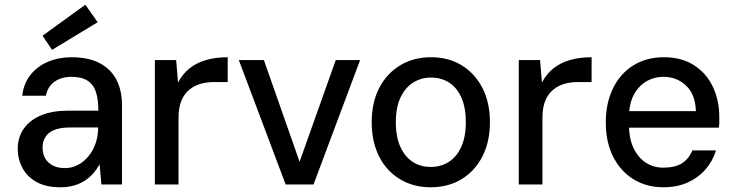

<svg xmlns="http://www.w3.org/2000/svg" viewBox="-20 -780 3108 812"><path d="M236 12Q175 12 135 -10Q95 -32 75 -69.5Q55 -107 55 -150Q55 -200 81 -236.5Q107 -273 154.5 -292.5Q202 -312 268 -312H396Q396 -360 385.5 -391.5Q375 -423 350 -439Q325 -455 282 -455Q240 -455 211 -435Q182 -415 174 -375H74Q80 -427 109 -463.5Q138 -500 183.5 -519Q229 -538 282 -538Q354 -538 401.5 -513Q449 -488 472.5 -442.5Q496 -397 496 -334V0H409L401 -86Q391 -66 375.5 -48Q360 -30 339.5 -16.5Q319 -3 293 4.5Q267 12 236 12ZM254 -69Q284 -69 309.5 -82.5Q335 -96 354 -119Q373 -142 383.5 -171.5Q394 -201 395 -233V-241H278Q236 -241 210 -230.5Q184 -220 172 -200.5Q160 -181 160 -156Q160 -130 171 -110.5Q182 -91 203.5 -80Q225 -69 254 -69ZM200 -569 160 -629 341 -760 393 -686Z M635 0V-526H725L733 -431Q752 -467 781 -490.5Q810 -514 851 -526Q892 -538 943 -538V-433H884Q855 -433 828.5 -425.5Q802 -418 781 -401Q760 -384 747.5 -355Q735 -326 735 -281V0Z M1188 0 990 -526H1096L1247 -96L1400 -526H1503L1306 0Z M1801 12Q1728 12 1671 -22.5Q1614 -57 1583 -119Q1552 -181 1552 -263Q1552 -346 1583.5 -407.5Q1615 -469 1672 -503.5Q1729 -538 1803 -538Q1877 -538 1933 -503.5Q1989 -469 2020.5 -407.5Q2052 -346 2052 -263Q2052 -181 2020.5 -119Q1989 -57 1932.5 -22.5Q1876 12 1801 12ZM1801 -74Q1844 -74 1877.5 -95Q1911 -116 1930.5 -158.5Q1950 -201 1950 -263Q1950 -326 1931 -368Q1912 -410 1879 -431Q1846 -452 1803 -452Q1761 -452 1727.5 -431Q1694 -410 1674 -368Q1654 -326 1654 -263Q1654 -201 1673.5 -158.5Q1693 -116 1726 -95Q1759 -74 1801 -74Z M2174 0V-526H2264L2272 -431Q2291 -467 2320 -490.5Q2349 -514 2390 -526Q2431 -538 2482 -538V-433H2423Q2394 -433 2367.5 -425.5Q2341 -418 2320 -401Q2299 -384 2286.5 -355Q2274 -326 2274 -281V0Z M2785 12Q2714 12 2659 -22Q2604 -56 2573 -117.5Q2542 -179 2542 -262Q2542 -344 2572.5 -406.5Q2603 -469 2658.5 -503.5Q2714 -538 2787 -538Q2863 -538 2915.5 -504Q2968 -470 2995 -412.5Q3022 -355 3022 -285Q3022 -275 3022 -264Q3022 -253 3020 -240H2615V-310H2923Q2921 -380 2882 -417.5Q2843 -455 2786 -455Q2746 -455 2713 -435.5Q2680 -416 2660 -378Q2640 -340 2640 -282V-254Q2640 -194 2659.5 -153.5Q2679 -113 2711.5 -92Q2744 -71 2785 -71Q2836 -71 2865 -90Q2894 -109 2908 -144H3008Q2995 -100 2964.5 -64.5Q2934 -29 2889 -8.5Q2844 12 2785 12Z"/></svg>

Font: DM Sans 9pt Medium
Style: Regular
Weight: 500
Version: Version 4.004;gftools[0.9.30]